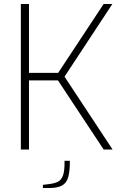

<svg xmlns="http://www.w3.org/2000/svg" viewBox="-20 -753 623 967"><path d="M85 0V-733H126V-386H273L502 -733H546L305 -367L547 0H502L272 -348H126V0ZM196 194V178L228 174Q253 171 270.5 163Q288 155 297 131.5Q306 108 305 57H332Q332 107 324 137.5Q316 168 293 181Q270 194 226 194Z"/></svg>

Font: Exo Thin ExtraLight
Style: Regular
Weight: 250
Version: Version 2.000